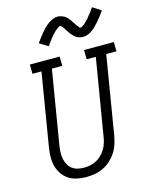

<svg xmlns="http://www.w3.org/2000/svg" viewBox="-141 -1060 903 1157"><g transform="rotate(-15 311.0 -482.0)"><path d="M252 8Q222 8 193.5 2Q165 -4 142 -19Q119 -34 103.5 -57Q88 -80 80.5 -107Q73 -134 73.5 -163.5Q74 -193 79 -223L154 -677H98L97 -735H283L284 -677H219L142 -213Q139 -193 138.5 -173Q138 -153 142 -134Q146 -115 155 -98.5Q164 -82 179 -70.5Q194 -59 213.5 -54.5Q233 -50 253 -50Q272 -50 291 -54Q310 -58 328 -67Q346 -76 361 -90.5Q376 -105 387 -122.5Q398 -140 404 -158.5Q410 -177 413 -196L493 -677H436L435 -735H621L622 -677H558L477 -187Q472 -161 463.5 -135Q455 -109 439.5 -86Q424 -63 403 -44Q382 -25 356.5 -13Q331 -1 304.5 3.5Q278 8 252 8ZM236 -812 182 -845Q195 -863 206.5 -878Q218 -893 228.5 -905Q239 -917 248.5 -927Q258 -937 272.5 -947.5Q287 -958 302 -964.5Q317 -971 333 -971Q339 -971 344 -970Q349 -969 354 -967.5Q359 -966 363.5 -964Q368 -962 373 -959.5Q378 -957 381.5 -954Q385 -951 388.5 -947.5Q392 -944 395.5 -940Q399 -936 402.5 -932Q406 -928 408 -924Q410 -920 413 -916Q416 -912 419 -907.5Q422 -903 425 -898.5Q428 -894 431 -889.5Q434 -885 437 -882Q440 -879 442 -875Q444 -871 450 -871Q454 -871 457.5 -873Q461 -875 464.5 -877Q468 -879 472 -882Q476 -885 480 -889Q484 -893 485 -894Q486 -895 488.5 -897.5Q491 -900 493.5 -902.5Q496 -905 499 -908Q502 -911 504.5 -914Q507 -917 509.5 -920.5Q512 -924 515 -928Q518 -932 521.5 -935.5Q525 -939 528 -943.5Q531 -948 534.5 -952.5Q538 -957 541 -961.5Q544 -966 548 -972L601 -938Q588 -920 576.5 -905Q565 -890 554.5 -878Q544 -866 534.5 -856Q525 -846 511 -835.5Q497 -825 482 -819Q467 -813 451 -813Q440 -813 430 -815.5Q420 -818 411 -823.5Q402 -829 395.5 -835.5Q389 -842 382.5 -850Q376 -858 371 -865.5Q366 -873 360 -882.5Q354 -892 349 -899Q344 -906 336 -912Q335 -912 334.5 -912.5Q334 -913 333 -913Q329 -913 325.5 -910.5Q322 -908 319 -906Q316 -904 312 -901Q308 -898 303.5 -894Q299 -890 298 -889Q297 -888 294.5 -885.5Q292 -883 289.5 -880.5Q287 -878 284 -875Q281 -872 278.5 -869Q276 -866 273.5 -862.5Q271 -859 268 -855.5Q265 -852 262 -848Q259 -844 255.5 -839.5Q252 -835 249 -830.5Q246 -826 242.5 -821.5Q239 -817 236 -812Z"/></g></svg>

Font: Iosevka Etoile Light
Style: Italic
Weight: 300
Italic angle: -9°
Designer: Belleve Invis
Foundry: Belleve Invis
Version: Version 22.1.2; ttfautohint (v1.8.4)